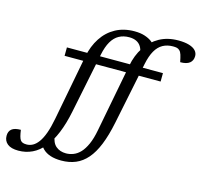

<svg xmlns="http://www.w3.org/2000/svg" viewBox="-294 -886 1329 1265"><g transform="rotate(15 370.0 -253.0)"><path d="M726.5 -505 726 -447.5H71L71.5 -505ZM204 -478Q218.5 -552 254.8 -607.2Q291 -662.5 346.8 -692.8Q402.5 -723 475 -723Q515 -723 544.5 -713.5Q574 -704 593.5 -689.2Q613 -674.5 622.5 -657.5L547 -592Q544 -619.5 532 -638.2Q520 -657 499.8 -666.5Q479.5 -676 451.5 -676Q412 -676 382 -659.5Q352 -643 331.5 -607.8Q311 -572.5 299.5 -516.5L216 -106.5Q198.5 -20 172 44.2Q145.5 108.5 110.5 151Q75.5 193.5 32 214.2Q-11.5 235 -62.5 235Q-112 235 -137 214.8Q-162 194.5 -162 160Q-162 129.5 -142.8 113.8Q-123.5 98 -81 98Q-77.5 123.5 -73.2 139.8Q-69 156 -62.5 165.5Q-55.5 175 -45.2 178.2Q-35 181.5 -20 181.5Q1.5 181.5 21.5 170.8Q41.5 160 59.5 135.5Q77.5 111 92.5 69.8Q107.5 28.5 119 -32.5ZM499 -494.5Q513 -568.5 549.5 -623.5Q586 -678.5 641.5 -709Q697 -739.5 769.5 -739.5Q814 -739.5 843.5 -730.5Q873 -721.5 887.8 -705.5Q902.5 -689.5 902.5 -668Q902.5 -637.5 881.8 -620.8Q861 -604 817.5 -604Q811.5 -634.5 805.8 -652.8Q800 -671 791 -679Q782.5 -687.5 772 -690Q761.5 -692.5 746 -692.5Q706.5 -692.5 676.5 -676Q646.5 -659.5 626.2 -624Q606 -588.5 594.5 -533L507.5 -108Q489 -17.5 463.2 46Q437.5 109.5 403.2 149Q369 188.5 325.2 206.8Q281.5 225 227.5 225Q184.5 225 153 214.5Q121.5 204 101.5 184.2Q81.5 164.5 72 136.5L143.5 74Q149.5 125 176.8 148Q204 171 245.5 171Q271 171 296 161.2Q321 151.5 342.5 128.8Q364 106 381.5 67Q399 28 410 -30.5Z"/></g></svg>

Font: Newsreader 7pt
Style: Italic
Weight: 400
Italic angle: -17°
Designer: Hugues Gentile
Foundry: Production Type
Version: Version 1.003